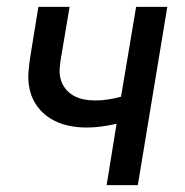

<svg xmlns="http://www.w3.org/2000/svg" viewBox="-20 -540 540 560"><path d="M291 0 320 -179Q298 -174 276 -171Q254 -168 232 -168Q204 -168 177.5 -174Q151 -180 128.5 -193.5Q106 -207 90 -228Q74 -249 67.5 -275Q61 -301 63 -329Q65 -357 70 -385L92 -520H183L158 -372Q155 -355 154 -338.5Q153 -322 157.5 -307Q162 -292 172 -280Q182 -268 195.5 -260.5Q209 -253 225 -250Q241 -247 258 -247Q277 -247 296 -250Q315 -253 333 -258L377 -520H468L382 0Z"/></svg>

Font: Iosevka SS04 Medium Oblique
Style: Regular
Weight: 500
Italic angle: -9°
Monospace: yes
Designer: Belleve Invis
Foundry: Belleve Invis
Version: Version 19.0.0; ttfautohint (v1.8.4)